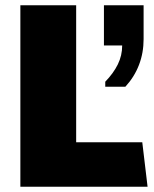

<svg xmlns="http://www.w3.org/2000/svg" viewBox="-20 -706 584 726"><path d="M57 0V-686H268V-168H518L538 0ZM378 -378V-397Q409 -429 425.5 -462.5Q442 -496 442 -534H373V-686H523V-558Q523 -506 505.5 -460.5Q488 -415 454 -378Z"/></svg>

Font: Chivo Medium Black
Style: Regular
Weight: 900
Version: Version 2.002